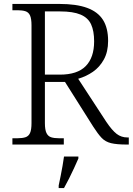

<svg xmlns="http://www.w3.org/2000/svg" viewBox="-20 -734 674 975"><path d="M43 0V-32H70Q93 -32 109 -37Q125 -42 132.5 -58.5Q140 -75 140 -109V-605Q140 -639 132.5 -655.5Q125 -672 109 -677Q93 -682 70 -682H43V-714H282Q368 -714 422.5 -694Q477 -674 503 -633Q529 -592 529 -526Q529 -471 507.5 -432Q486 -393 452 -369.5Q418 -346 377 -334L520 -115Q549 -72 572.5 -54Q596 -36 627 -36H634V0H624Q573 0 544 -7Q515 -14 496 -34Q477 -54 454 -90L310 -318H208V-109Q208 -75 216 -58.5Q224 -42 239.5 -37Q255 -32 278 -32H304V0ZM284 -355Q373 -355 415.5 -398.5Q458 -442 458 -524Q458 -577 442.5 -610.5Q427 -644 389 -660Q351 -676 285 -676H208V-355ZM278 208Q283 185 288 159.5Q293 134 297.5 109Q302 84 305 61H378V71Q369 92 356.5 119Q344 146 330.5 173Q317 200 305 221H278Z"/></svg>

Font: Noto Serif Khmer Light
Style: Regular
Weight: 300
Version: Version 2.003